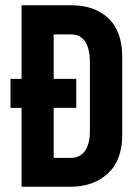

<svg xmlns="http://www.w3.org/2000/svg" viewBox="-20 -710 523 730"><path d="M392.6 -640.1Q444.8 -590.8 444.8 -492.2V-198.2Q444.8 -100.6 390.1 -50.3Q335.4 0 247.1 0H62V-299.8H20V-410.2H62V-689.9H252.9Q339.8 -689.9 392.6 -640.1ZM321.8 -471.2Q321.8 -524.4 304.2 -551.3Q286.1 -579.1 250 -579.1H184.1V-410.2H270V-299.8H184.1V-109.9H250Q285.2 -109.9 303.7 -137.2Q321.8 -164.1 321.8 -211.9Z"/></svg>

Font: D-DIN Condensed
Style: DINCondensed-Bold
Weight: 700
Width: 3
Designer: Charles Nix
Foundry: Datto Inc.
Version: Version 1.10